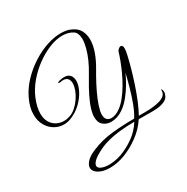

<svg xmlns="http://www.w3.org/2000/svg" viewBox="-264 -1069 1646 1693"><g transform="rotate(-30 559.0 -223.0)"><path d="M803 155Q753 231 677.5 286Q602 341 525 370Q483 386 444.5 393Q406 400 372 400Q302 400 258.5 374Q215 348 215 311Q215 284 243.5 252Q272 220 336 194Q434 153 544 141.5Q654 130 771 130Q802 80 826.5 15Q851 -50 871 -121Q891 -192 907 -259Q889 -218 859 -166Q829 -114 790 -65.5Q751 -17 704 15Q646 54 584 54Q538 54 505 27Q472 0 472 -58Q472 -64 472.5 -71Q473 -78 474 -85Q482 -135 506.5 -193Q531 -251 562.5 -307.5Q594 -364 621 -409Q653 -461 677 -515Q701 -569 714 -619Q727 -669 727 -707Q727 -736 718.5 -758.5Q710 -781 691 -793Q647 -821 587 -821Q523 -821 452 -792Q381 -763 313.5 -713.5Q246 -664 193 -601Q140 -538 111 -470Q93 -427 84.5 -390Q76 -353 76 -322Q76 -268 97 -232.5Q118 -197 152 -179Q186 -161 225 -161Q257 -161 289 -172Q324 -184 354.5 -212Q385 -240 408.5 -275Q432 -310 445 -346Q458 -382 458 -411Q458 -440 443.5 -458.5Q429 -477 396 -477Q384 -477 370 -474Q366 -473 363 -473Q360 -473 358 -473Q349 -473 349 -477Q349 -479 355 -483.5Q361 -488 368 -489Q397 -496 417 -496Q458 -496 477 -473Q496 -450 496 -414Q496 -372 470.5 -320.5Q445 -269 398 -222.5Q351 -176 285 -149Q249 -134 211 -134Q161 -134 117.5 -159.5Q74 -185 47 -232Q20 -279 20 -343Q20 -382 30 -419.5Q40 -457 59 -497Q96 -574 157 -637.5Q218 -701 291.5 -748Q365 -795 441 -820.5Q517 -846 584 -846Q613 -846 639 -841.5Q665 -837 687 -826Q740 -803 762 -761.5Q784 -720 784 -669Q784 -612 761 -547.5Q738 -483 702 -422Q668 -365 635.5 -303Q603 -241 579 -183Q555 -125 545 -79Q543 -69 542 -59Q541 -49 541 -41Q541 -6 558 10Q575 26 601 26Q643 26 690 -7Q727 -33 761.5 -76Q796 -119 826 -170.5Q856 -222 880 -274.5Q904 -327 921 -373Q938 -419 947 -450Q949 -459 962 -471Q975 -483 987 -483Q995 -483 1001.5 -475Q1008 -467 1008 -447Q1008 -427 999 -386Q986 -328 966.5 -259Q947 -190 923 -118.5Q899 -47 872.5 17Q846 81 819 129Q845 129 881 129Q917 129 956 125.5Q995 122 1028.5 113Q1062 104 1083 86Q1104 68 1104 39V35Q1104 26 1106 26Q1108 26 1110 29Q1112 32 1113 35Q1118 46 1118 58Q1118 77 1105.5 100.5Q1093 124 1058 138Q1026 151 984.5 154Q943 157 897 155.5Q851 154 803 155ZM379 372Q408 372 442 366Q476 360 509 348Q577 323 644.5 275.5Q712 228 758 155Q690 155 620 161.5Q550 168 483 185.5Q416 203 356 238Q311 263 291.5 285Q272 307 272 324Q272 346 302.5 359Q333 372 379 372Z"/></g></svg>

Font: Great Vibes
Style: Regular
Weight: 400
Designer: Robert E. Leuschke, Viktoriya Grabowska, Viviana Monsalve, Eben Sorkin
Foundry: Robert E. Leuschke
Version: Version 1.103; ttfautohint (v1.8.4.7-5d5b)